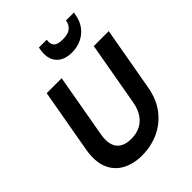

<svg xmlns="http://www.w3.org/2000/svg" viewBox="-263 -1077 1225 1225"><g transform="rotate(-45 350.0 -464.5)"><path d="M291.1 12Q213.8 12 156.2 -18.8Q98.6 -49.5 72.8 -111.9Q47.1 -174.4 63.7 -269.7L139.9 -700H274.9L198.7 -268.7Q189.6 -216.6 200.6 -181.5Q211.5 -146.4 241 -129Q270.5 -111.7 315.4 -111.7Q361.4 -111.7 396.8 -129Q432.2 -146.4 455.8 -181.5Q479.4 -216.6 488.5 -268.7L564.8 -700H699.8L623.5 -269.7Q606.9 -174.4 557.4 -111.9Q507.9 -49.5 438.3 -18.8Q368.8 12 291.1 12ZM437.6 -769Q389.3 -769 357.5 -788Q325.7 -806.9 312.5 -841.7Q299.4 -876.5 307.7 -924.2L310.7 -941.1H381.2Q375.4 -907.7 391.2 -888.6Q406.9 -869.6 455.5 -869.6Q504.1 -869.6 526.8 -888.6Q549.6 -907.7 555.4 -941.1H626.9L623.3 -923.6Q615.6 -875.9 589.7 -841.1Q563.8 -806.3 524.9 -787.7Q486 -769 437.6 -769Z"/></g></svg>

Font: DM Sans 9pt
Style: Italic
Weight: 400
Italic angle: -10°
Designer: Colophon Foundry, Jonny Pinhorn
Foundry: Colophon Foundry
Version: Version 4.004